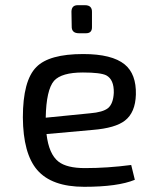

<svg xmlns="http://www.w3.org/2000/svg" viewBox="-20 -707 577 739"><path d="M284 -579Q255 -579 256 -606L255 -663Q256 -687 279 -687H307Q335 -687 334 -660V-604Q335 -579 311 -579ZM499 -15Q434 12 304 12Q179 12 123 -53Q69 -116 68 -255Q68 -397 120 -449Q169 -499 300 -499Q411 -499 460 -459Q505 -422 503 -343Q501 -274 461 -243Q424 -214 337 -207L159 -191Q168 -114 205 -85Q237 -60 307 -60Q394 -60 485 -72ZM327 -271Q376 -275 396 -291Q416 -308 418 -350Q419 -401 389 -417Q367 -428 299 -428Q217 -428 188 -396Q158 -361 156 -254Z"/></svg>

Font: Taylor Sans
Style: Regular
Weight: 400
Italic angle: -8°
Designer: Natanael Gama
Version: Version 1.001 September 8, 2015